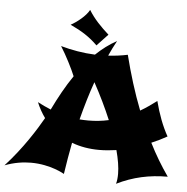

<svg xmlns="http://www.w3.org/2000/svg" viewBox="-131 -995 1100 1131"><g transform="rotate(5 419.5 -429.5)"><path d="M875 -230C842 -289 817 -356 797 -433C765 -409 734 -387 701 -368C661 -470 628 -578 600 -689C562 -681 523 -676 485 -674C499 -705 514 -735 530 -764C485 -740 445 -709 407 -673C336 -676 268 -688 204 -706C238 -652 275 -579 293 -535C249 -471 211 -401 176 -329V-328C150 -339 123 -351 97 -365C111 -331 128 -301 147 -275C109 -208 35 -88 -67 23C-12 2 41 -6 88 -6C205 -6 286 43 286 43C296 -22 306 -84 318 -144C368 -125 423 -116 480 -116C513 -116 548 -119 582 -124C596 -72 604 -24 604 15C604 37 602 57 597 74C692 27 789 6 897 6C855 -54 817 -117 783 -185C814 -198 845 -213 875 -230ZM522 -296C482 -287 442 -283 401 -283C384 -283 367 -284 350 -285C371 -366 393 -441 418 -511C458 -438 493 -365 522 -296ZM476 -797C429 -839 387 -882 356 -933C336 -895 284 -855 249 -836C316 -805 365 -774 411 -728Z"/></g></svg>

Font: Shojumaru
Style: Regular
Weight: 400
Designer: Astigmatic (AOETI)
Foundry: Astigmatic (AOETI)
Version: Version 1.000